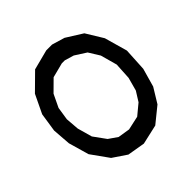

<svg xmlns="http://www.w3.org/2000/svg" viewBox="-160 -726 833 833"><g transform="rotate(-45 256.5 -309.5)"><path d="M460.9 -459.5 490.7 -354 484.9 -248 460.9 -163.1 419.4 -95.2 347.7 -37.1 257.3 -16.6 176.3 -30.3 112.8 -73.2 55.2 -153.8 28.3 -247.6 22 -332 35.2 -418.5 76.2 -503.9 151.4 -578.1 244.1 -602.1H279.3L338.4 -584.5L413.1 -537.6ZM412.1 -265.1 416.5 -342.3 395.5 -418.5 364.3 -468.8 312.5 -502 270 -514.6H252L184.1 -497.1L133.3 -446.8L105 -387.7L95.7 -327.6L100.6 -265.6L119.6 -198.2L160.2 -142.1L200.2 -114.3L255.4 -105.5L319.3 -119.6L367.7 -159.7L395.5 -204.1Z"/></g></svg>

Font: Gap Sans
Style: Regular
Weight: 400
Designer: Alexandre Liziard and Étienne Ozeray
Foundry: Interstices.io
Version: Version 1.6.1 - December 3. 2014